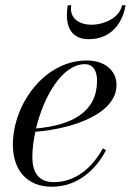

<svg xmlns="http://www.w3.org/2000/svg" viewBox="-20 -700 500 730"><path d="M251 -680H237.5C227.5 -619 237.5 -551 317.5 -551C407.5 -551 447.5 -619 457.5 -680H444C434 -631 374.5 -606 327.5 -606C280.5 -606 242.5 -631 251 -680ZM103 -104C103 -133 107 -166 114.5 -199C263 -211 423 -269.5 423 -377C423 -429.5 381.5 -470 309.5 -470C149 -470 29 -303.5 29 -150C29 -55 81 10 177 10C273.5 10 344 -53 383 -129L371 -136C331 -62.5 267 -7.5 184.5 -7.5C138 -7.5 103 -31.5 103 -104ZM302.5 -456C337 -456 349 -426 349 -393.5C349 -275 255.5 -224 117 -211.5C145.5 -331.5 216 -456 302.5 -456Z"/></svg>

Font: Bodoni* 16pt
Style: Italic
Weight: 400
Italic angle: -13°
Version: Version 2.3